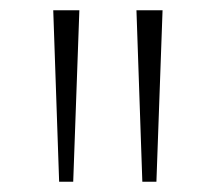

<svg xmlns="http://www.w3.org/2000/svg" viewBox="-20 -828 421 375"><path d="M95.5 -473 84 -808H135L123 -473ZM258 -473 246.5 -808H297.5L285.5 -473Z"/></svg>

Font: Encode Sans Expanded Expanded ExtraLight
Style: Regular
Weight: 200
Width: 7
Designer: Multiple Designers
Foundry: Impallari Type
Version: Version 3.000; ttfautohint (v1.8.3) -l 8 -r 50 -G 200 -x 14 